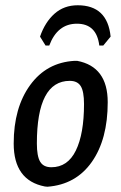

<svg xmlns="http://www.w3.org/2000/svg" viewBox="-20 -700 460 729"><path d="M153 -527 132 -561Q151 -616 187 -648Q223 -680 275 -680Q388 -680 400 -561L372 -527H357Q347 -610 272 -610Q198 -610 167 -527ZM263 -469H273Q389 -447 389 -312Q389 -171 328.5 -85Q268 1 160 9L150 8Q32 -15 32 -155Q32 -291 94.5 -377Q157 -463 263 -469ZM245 -393Q120 -393 120 -155Q120 -107 132.5 -86Q145 -65 175 -65Q237 -65 268 -128.5Q299 -192 299 -305Q299 -353 286.5 -373Q274 -393 245 -393Z"/></svg>

Font: Alegreya Sans Medium
Style: Italic
Weight: 500
Italic angle: -7°
Designer: Juan Pablo del Peral
Foundry: Huerta Tipografica
Version: Version 2.007